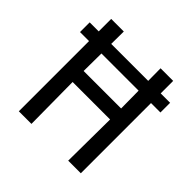

<svg xmlns="http://www.w3.org/2000/svg" viewBox="-176 -860 1023 1023"><g transform="rotate(45 335.5 -348.0)"><path d="M640 -602V-529H34V-602ZM102 0V-696H197L194 -365L151 -396H519L477 -365L474 -696H569V0H474L477 -344L519 -313H151L194 -344L197 0Z"/></g></svg>

Font: Ruda Medium
Style: Regular
Weight: 500
Version: Version 2.001